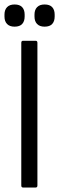

<svg xmlns="http://www.w3.org/2000/svg" viewBox="-30 -837 264 857"><path d="M73 0Q65 0 65 -9V-646Q65 -655 73 -655H129Q137 -655 137 -646V-9Q137 0 129 0ZM35 -718Q13 -718 1.5 -730Q-10 -742 -10 -763V-772Q-10 -793 1.5 -805Q13 -817 35 -817Q58 -817 69 -805Q80 -793 80 -772V-763Q80 -742 69 -730Q58 -718 35 -718ZM169 -718Q147 -718 135.5 -730Q124 -742 124 -763V-772Q124 -793 135.5 -805Q147 -817 169 -817Q192 -817 203 -805Q214 -793 214 -772V-763Q214 -742 203 -730Q192 -718 169 -718Z"/></svg>

Font: Sofia Sans Condensed
Style: Regular
Weight: 400
Designer: Botio Nikoltchev, Ani Petrova
Foundry: lettersoup
Version: Version 4.100